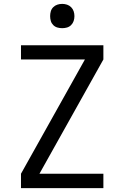

<svg xmlns="http://www.w3.org/2000/svg" viewBox="-20 -968 640 988"><path d="M88 0V-74L417 -662H88V-735H512V-662L183 -74H512V0ZM300 -823Q287 -823 275 -826.5Q263 -830 254 -839Q245 -848 241.5 -860Q238 -872 238 -885Q238 -898 241.5 -910Q245 -922 254 -931Q263 -940 275 -944Q287 -948 300 -948Q313 -948 325 -944Q337 -940 346 -931Q355 -922 359 -910Q363 -898 363 -885Q363 -872 359 -860Q355 -848 346 -839Q337 -830 325 -826.5Q313 -823 300 -823Z"/></svg>

Font: R Plex Mono
Style: Regular
Weight: 400
Monospace: yes
Designer: Belleve Invis
Foundry: Belleve Invis
Version: Version 31.8.0